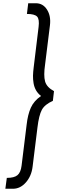

<svg xmlns="http://www.w3.org/2000/svg" viewBox="-20 -841 370 1184"><path d="M13 323 22 256Q68 256 88 239Q108 222 113 181L144 -70Q151 -134 170 -176.5Q189 -219 233 -249Q213 -265 202 -284.5Q191 -304 187 -328Q183 -352 183.5 -374.5Q184 -397 188 -428L218 -675Q224 -723 208.5 -739Q193 -755 146 -755L154 -821H201Q245 -821 270 -781.5Q295 -742 288 -685L258 -443Q248 -375 258 -339Q268 -303 313 -279L306 -219Q256 -197 238 -163.5Q220 -130 211 -55L181 187Q174 245 139.5 284Q105 323 60 323Z"/></svg>

Font: Orkney
Style: Italic
Weight: 400
Italic angle: -7°
Designer: Samuel Oakes and Alfredo Marco Pradil
Foundry: Alfredo Marco Pradil
Version: 1.0; ttfautohint (v1.5)